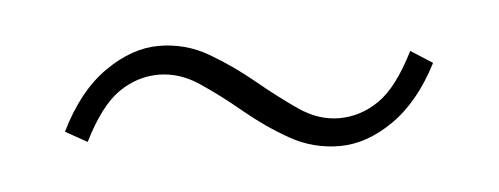

<svg xmlns="http://www.w3.org/2000/svg" viewBox="-26 -474 574 221"><g transform="rotate(-5 260.5 -363.5)"><path d="M360 -297Q329 -297 302.5 -312Q276 -327 252 -347Q228 -367 205.5 -382Q183 -397 159 -397Q134 -397 112.5 -382Q91 -367 71 -327L46 -341Q68 -386 99.5 -408Q131 -430 162 -430Q193 -430 219.5 -414.5Q246 -399 269.5 -379.5Q293 -360 315.5 -344.5Q338 -329 362 -329Q387 -329 408.5 -344Q430 -359 450 -399L475 -383Q453 -340 422 -318.5Q391 -297 360 -297Z"/></g></svg>

Font: Noto Sans JP
Style: Regular
Weight: 100
Designer: Ryoko NISHIZUKA 西塚涼子 (kana, bopomofo & ideographs); Paul D. Hunt (Latin, Greek & Cyrillic); Sandoll Communications 산돌커뮤니
Foundry: Adobe
Version: Version 2.004;hotconv 1.0.118;makeotfexe 2.5.65603